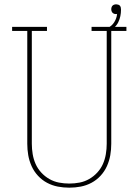

<svg xmlns="http://www.w3.org/2000/svg" viewBox="-20 -859 640 887"><path d="M300 8Q273 8 247 3Q221 -2 197.5 -14.5Q174 -27 155.5 -47Q137 -67 126 -91.5Q115 -116 110.5 -142Q106 -168 106 -195V-716H36V-735H197V-716H127V-195Q127 -171 131 -147Q135 -123 144.5 -101.5Q154 -80 170.5 -62Q187 -44 208 -32Q229 -20 252.5 -15.5Q276 -11 300 -11Q324 -11 347.5 -15.5Q371 -20 392 -32Q413 -44 429.5 -62Q446 -80 455.5 -101.5Q465 -123 469 -147Q473 -171 473 -195V-716H403V-735H564V-716H494V-195Q494 -168 489.5 -142Q485 -116 474 -91.5Q463 -67 444.5 -47Q426 -27 402.5 -14.5Q379 -2 353 3Q327 8 300 8ZM484 -716 477 -730Q496 -738 507.5 -756Q519 -774 521 -795Q520 -794 518.5 -794Q517 -794 516 -794Q511 -794 507 -795.5Q503 -797 500 -800Q497 -803 495.5 -807.5Q494 -812 494 -816Q494 -821 495.5 -825.5Q497 -830 500 -833Q503 -836 507.5 -837.5Q512 -839 517 -839Q521 -839 526 -837.5Q531 -836 534 -832.5Q537 -829 538 -824Q539 -819 539 -814Q539 -799 536 -784.5Q533 -770 526.5 -756.5Q520 -743 508.5 -732.5Q497 -722 484 -716Z"/></svg>

Font: Iosevka Slab Thin Extended
Style: Regular
Weight: 100
Width: 7
Monospace: yes
Designer: Belleve Invis
Foundry: Belleve Invis
Version: Version 11.1.1; ttfautohint (v1.8.3)